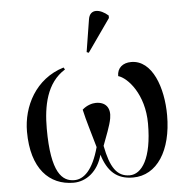

<svg xmlns="http://www.w3.org/2000/svg" viewBox="-56 -858 909 923"><g transform="rotate(-5 399.0 -396.5)"><path d="M389 -606 500 -764V-776C462 -810 412 -818 404 -766L379 -610ZM262 10C324 10 381 -34 402 -113C427 -32 470 10 549 10C665 10 738 -104 738 -274C738 -407 690 -544 588 -544C547 -544 520 -521 520 -482C565 -469 643 -384 643 -242C643 -74 592 -2 534 -2C472 -2 441 -50 421 -154C436 -195 458 -248 464 -283C473 -333 449 -363 402 -363C385 -363 358 -356 336 -336C348 -281 367 -223 387 -151C357 -41 312 -2 267 -2C209 -2 156 -45 156 -260C156 -369 177 -480 268 -536L262 -546C124 -504 60 -375 60 -254C60 -74 146 10 262 10Z"/></g></svg>

Font: Noto Serif Display
Style: Regular
Weight: 400
Designer: Monotype Design Team
Foundry: Monotype Imaging Inc.
Version: Version 2.009